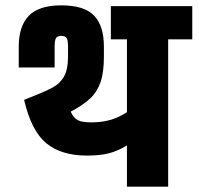

<svg xmlns="http://www.w3.org/2000/svg" viewBox="-20 -697 738 717"><path d="M698 -674V-550H608V0H454V-154Q420 -133 386.5 -124.5Q353 -116 305 -116Q209 -116 153 -162Q97 -208 70 -324L92 -333Q151 -356 178 -371Q205 -386 219.5 -412Q234 -438 234 -485V-523Q234 -546 229 -554.5Q224 -563 209 -563Q194 -563 189 -554.5Q184 -546 184 -523V-445H50V-523Q50 -599 87.5 -638Q125 -677 209 -677Q294 -677 331 -639Q368 -601 368 -523V-485Q368 -427 355.5 -390.5Q343 -354 317 -329.5Q291 -305 244 -280Q255 -256 271 -248Q287 -240 321 -240Q358 -240 389.5 -248.5Q421 -257 454 -278V-550H394V-674Z"/></svg>

Font: Biryani Heavy
Style: Regular
Weight: 900
Designer: Dan Reynolds and Mathieu Réguer
Foundry: Dan Reynolds and Mathieu Réguer
Version: Version 1.003; ttfautohint (v1.1) -l 5 -r 5 -G 72 -x 0 -D la